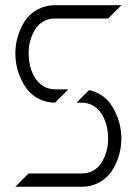

<svg xmlns="http://www.w3.org/2000/svg" viewBox="-20 -720 528 740"><path d="M323.2 -372.7 275 -324.4H294.5C364.7 -324.4 396.7 -252.9 396.7 -186.5C397.4 -152.5 388 -119.2 369.6 -90.7C353 -65.5 324.6 -50.7 294.5 -51.4H90.2L39 -0.2H294.5C341.3 0.6 385.3 -22.4 411.4 -61.2C463.1 -142.4 459.5 -247 402.4 -324.5C382.5 -349.3 354.5 -366.4 323.2 -372.7ZM192.2 -324.5 243.4 -375.7H192.5C122.3 -375.7 90.4 -447.2 90.4 -513.7C89.6 -547.6 99 -581 117.4 -609.5C134.1 -634.6 162.4 -649.4 192.5 -648.7H396.9L448.1 -699.9H192.5C145.7 -700.7 101.7 -677.8 75.6 -638.9C23.9 -557.7 27.5 -453.1 84.6 -375.7C110.8 -342.9 150.6 -324 192.5 -324.5Z"/></svg>

Font: Expanse
Style: Expanse
Weight: 400
Designer: Ryan Lin
Version: Version 1.0